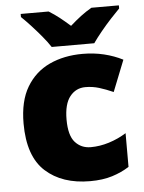

<svg xmlns="http://www.w3.org/2000/svg" viewBox="-54 -810 648 863"><g transform="rotate(-5 269.5 -378.0)"><path d="M318 10Q192 10 117 -58Q42 -126 42 -274Q42 -375 80 -438.5Q118 -502 183.5 -532.5Q249 -563 333 -563Q384 -563 429.5 -552Q475 -541 514 -521L458 -380Q424 -395 394.5 -404Q365 -413 333 -413Q290 -413 263 -379Q236 -345 236 -275Q236 -203 263.5 -172.5Q291 -142 334 -142Q375 -142 416.5 -155Q458 -168 495 -191V-39Q461 -17 418 -3.5Q375 10 318 10ZM198 -606Q183 -629 160.5 -656Q138 -683 114.5 -708.5Q91 -734 72 -752V-766H198Q224 -750 245.5 -733Q267 -716 293 -693Q319 -716 342 -733.5Q365 -751 391 -766H515V-752Q498 -735 474.5 -709.5Q451 -684 428.5 -656.5Q406 -629 390 -606Z"/></g></svg>

Font: Noto Sans Gujarati UI Black
Style: Regular
Weight: 900
Designer: Jelle Bosma - Monotype Design Team, Universal Thirst
Foundry: Monotype Imaging Inc.
Version: Version 2.106; ttfautohint (v1.8.4.7-5d5b)